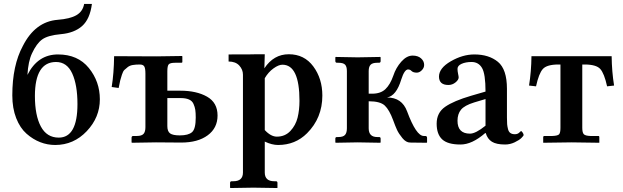

<svg xmlns="http://www.w3.org/2000/svg" viewBox="-20 -718 3140 967"><path d="M42 -237.8Q42 -388.7 95.2 -486.8Q157.2 -608.9 270 -618.2Q333 -623 365 -641.6Q397 -660.2 403.8 -698.2H442.9Q433.1 -622.1 393.6 -586.9Q354 -551.8 286.1 -545.9Q221.2 -540 192.6 -519.5Q164.1 -499 141.1 -449.2Q122.1 -409.2 118.2 -340.8Q169.9 -443.8 272 -443.8Q372.1 -443.8 427.5 -375.5Q482.9 -307.1 482.9 -217.8Q482.9 -127 417 -57.4Q351.1 12.2 257.8 12.2Q218.8 12.2 182.4 -2Q146 -16.1 113.5 -44.7Q81.1 -73.2 61.5 -123Q42 -172.9 42 -237.8ZM262.2 -405.8Q156.2 -405.8 155.8 -234.9Q155.8 -136.7 185.8 -80.8Q215.8 -24.9 275.9 -24.9Q370.1 -24.9 370.1 -193.8Q370.1 -290 343.8 -347.9Q317.4 -405.8 262.2 -405.8Z M712.4 -77.1V-347.2Q712.4 -374 706.5 -383.5Q700.7 -393.1 683.6 -393.1Q663.6 -393.1 648.7 -390.6Q633.8 -388.2 623.3 -380.1Q612.8 -372.1 606.2 -365.5Q599.6 -358.9 594 -341.6Q588.4 -324.2 585.4 -312.5Q582.5 -300.8 577.6 -274.9L542.5 -279.8Q553.7 -348.6 554.7 -435.1L767.6 -434.1L896.5 -436L898.4 -434.1V-405.8Q898.4 -401.9 893.6 -401.9H862.8Q836.9 -401.9 829.8 -394Q822.8 -386.2 822.8 -358.9V-261.2H888.7Q969.7 -261.2 1022.7 -231.2Q1075.7 -201.2 1075.7 -136.2Q1075.7 -73.2 1026.1 -36.6Q976.6 0 892.6 0L765.6 -1L644.5 1L642.6 -1V-23.9Q642.6 -32.7 650.4 -33.2H669.4Q693.4 -33.2 702.9 -43.7Q712.4 -54.2 712.4 -77.1ZM965.8 -126Q965.8 -149.9 963.6 -164.6Q961.4 -179.2 954.6 -194.6Q947.8 -210 931.6 -217Q915.5 -224.1 889.6 -224.1H822.8V-83Q822.8 -56.2 836.7 -46.1Q850.6 -36.1 885.7 -36.1Q928.7 -36.1 947.3 -52.5Q965.8 -68.8 965.8 -126Z M1313.5 -324.2V-63Q1344.2 -29.8 1374.5 -29.8Q1415.5 -29.8 1442.4 -58.3Q1469.2 -86.9 1478.8 -125.5Q1488.3 -164.1 1488.3 -210Q1488.3 -392.1 1402.3 -392.1Q1383.3 -392.1 1357.4 -373.5Q1331.5 -355 1313.5 -324.2ZM1203.6 150.9V-341.8Q1203.6 -367.7 1185.1 -387.9Q1166.5 -408.2 1131.3 -408.2V-443.8Q1269.5 -443.8 1273.4 -444.8H1313.5L1311.5 -374Q1358.4 -444.8 1434.6 -444.8Q1512.7 -444.8 1558.1 -383.3Q1603.5 -321.8 1603.5 -236.8Q1603.5 -124 1526.4 -46.9Q1467.3 12.2 1380.4 12.2Q1349.6 12.2 1313.5 -4.9V150.9Q1313.5 194.8 1361.3 194.8H1369.6Q1377.4 194.8 1377.4 203.1V227.1L1376.5 229Q1295.4 227.1 1256.3 227.1L1140.6 229L1138.7 227.1V203.1Q1138.7 195.3 1146.5 194.8H1155.3Q1203.6 194.8 1203.6 150.9Z M1727.1 -71.8V-359.9Q1727.1 -382.8 1718 -392.3Q1709 -401.9 1684.1 -401.9H1677.2Q1669.4 -401.9 1668.9 -410.2V-429.2L1670.9 -431.2Q1745.1 -429.2 1781.2 -429.2L1895 -431.2L1897 -429.2V-410.2Q1897 -402.3 1889.2 -401.9H1879.9Q1856 -401.9 1846.4 -391.8Q1836.9 -381.8 1836.9 -359.9V-246.1H1854Q1897 -246.1 1921.1 -269Q1945.3 -292 1960.9 -336.9Q1974.1 -377 2001.2 -407.5Q2028.3 -438 2058.1 -438Q2085 -438 2100.6 -424.1Q2116.2 -410.2 2116.2 -391.1Q2116.2 -376 2104.2 -364Q2092.3 -352.1 2079.1 -352.1Q2061 -352.1 2052.2 -360.8Q2046.4 -367.7 2035.2 -368.2Q2017.1 -368.2 2001 -317.9Q1976.1 -234.9 1929.2 -227.1Q2004.4 -227.1 2030.3 -157.2Q2076.2 -33.2 2114.3 -33.2H2121.1Q2130.9 -33.2 2130.9 -23.9V-1L2128.9 1L2045.9 0Q2024.9 0 2006.6 -22.5Q1988.3 -44.9 1979.7 -63.5Q1971.2 -82 1960 -112.8Q1940.9 -164.6 1918 -186.3Q1895 -208 1836.9 -208V-71.8Q1836.9 -27.8 1879.9 -27.8H1889.2Q1897 -27.8 1897 -20V-1L1895 1Q1819.8 -1 1781.2 -1L1670.9 1L1668.9 -1V-20Q1668.9 -27.8 1677.2 -27.8H1684.1Q1708 -27.8 1717.5 -38.3Q1727.1 -48.8 1727.1 -71.8Z M2423.8 -47.9Q2356.9 10.3 2298.8 9.8Q2234.9 9.8 2207 -16.1Q2179.2 -42 2179.2 -95.2Q2179.2 -150.4 2222.2 -180.2Q2265.1 -210 2353 -235.8L2425.3 -256.8Q2425.3 -345.7 2407.7 -375.7Q2390.1 -405.8 2355 -405.8Q2325.2 -405.8 2304.7 -396.5Q2284.2 -387.2 2284.2 -371.1Q2284.2 -359.9 2287.1 -346.4Q2290 -333 2290 -328.1Q2290 -315.9 2274.2 -303Q2258.3 -290 2238.3 -290Q2191.4 -290 2190.9 -332Q2190.9 -375 2250.5 -409.4Q2310.1 -443.8 2369.1 -443.8Q2442.4 -443.8 2487.8 -406.5Q2533.2 -369.1 2533.2 -271V-126Q2533.2 -104 2534.2 -92.5Q2535.2 -81.1 2538.6 -67.6Q2542 -54.2 2550.5 -48.1Q2559.1 -42 2573 -42Q2586.9 -42 2595 -50Q2603 -58.1 2604 -58.1Q2606.9 -58.1 2612.1 -50.5Q2617.2 -43 2617.2 -38.1Q2617.2 -34.2 2606.2 -23.2Q2595.2 -12.2 2572 -1.2Q2548.8 9.8 2523.9 9.8Q2480 9.8 2457.5 -4.2Q2435.1 -18.1 2426.3 -47.9ZM2425.3 -85V-219.2L2368.2 -202.1Q2319.3 -187 2301.8 -165.5Q2284.2 -144 2284.2 -109.9Q2284.2 -44.9 2347.2 -44.9Q2375.5 -44.9 2425.3 -85Z M2924.8 -393.1H2912.6V-74.2Q2912.6 -50.3 2920.2 -42.2Q2927.7 -34.2 2952.6 -33.2H2993.7Q2998.5 -33.2 2998.5 -26.9V1L2858.9 -1L2715.8 1V-26.9Q2715.8 -32.7 2721.7 -33.2H2762.7Q2788.6 -34.2 2795.7 -41.5Q2802.7 -48.8 2802.7 -74.2V-393.1H2792.5Q2734.4 -393.1 2714.1 -370.6Q2693.8 -348.1 2679.7 -283.2L2644.5 -287.1Q2655.8 -356.9 2656.7 -435.1H3060.5Q3061.5 -356.9 3072.8 -287.1L3037.6 -283.2Q3023.4 -348.1 3003.2 -370.6Q2982.9 -393.1 2924.8 -393.1Z"/></svg>

Font: Linux Libertine
Style: Semibold
Weight: 600
Designer: Philipp H. Poll
Foundry: Philipp H. Poll
Version: Version 5.1.2 ; ttfautohint (v0.9)